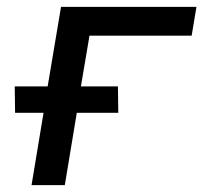

<svg xmlns="http://www.w3.org/2000/svg" viewBox="-20 -540 640 560"><path d="M72 0 107 -211H24L23 -288H119L158 -520H553L539 -436H241L216 -288H324L325 -211H204L169 0Z"/></svg>

Font: Iosevka Aile Medium Oblique
Style: Regular
Weight: 500
Italic angle: -9°
Designer: Belleve Invis
Foundry: Belleve Invis
Version: Version 31.1.0; ttfautohint (v1.8.4)